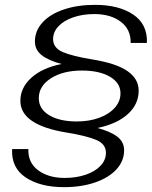

<svg xmlns="http://www.w3.org/2000/svg" viewBox="-20 -730 626 792"><path d="M30 -115H97Q95 -59 137.5 -27.5Q180 4 247 4Q295 4 334 -9.5Q373 -23 395 -46.5Q417 -70 417 -100Q417 -136 376.5 -153Q336 -170 256 -183Q64 -214 64 -314Q64 -368 109 -409Q154 -450 234 -466Q181 -480 152.5 -502Q124 -524 124 -559Q124 -603 155.5 -637.5Q187 -672 243.5 -691Q300 -710 372 -710Q470 -710 529.5 -670Q589 -630 586 -553H519Q520 -609 478 -640.5Q436 -672 369 -672Q321 -672 282 -658.5Q243 -645 221 -621.5Q199 -598 199 -569Q199 -532 239.5 -515Q280 -498 360 -485Q459 -469 505.5 -437Q552 -405 552 -356Q552 -300 507.5 -259.5Q463 -219 382 -202Q435 -188 463.5 -166.5Q492 -145 492 -110Q492 -66 460.5 -31.5Q429 3 372.5 22.5Q316 42 244 42Q146 42 86 2Q26 -38 30 -115ZM477 -345Q477 -388 433.5 -413.5Q390 -439 318 -439Q240 -439 190 -407Q140 -375 140 -325Q140 -281 182.5 -255Q225 -229 297 -229Q348 -229 389 -244Q430 -259 453.5 -285.5Q477 -312 477 -345Z"/></svg>

Font: Fahkwang Light
Style: Italic
Weight: 300
Italic angle: -10°
Version: Version 1.000; ttfautohint (v1.6)